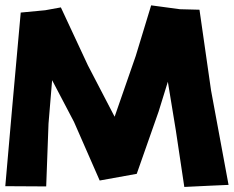

<svg xmlns="http://www.w3.org/2000/svg" viewBox="-26 -701 888 729"><path d="M52.7 -653.3 19.5 -284.2 -5.9 5.9 149.4 6.8 158.2 -231.4 171.9 -396.5 254.9 -238.3 352.5 -15.6 493.2 -41 576.2 -277.3 611.3 -390.6 641.6 -206.1 673.8 8.8 775.4 3.9 841.8 1 775.4 -357.4 731.4 -664.1 657.2 -666 547.9 -680.7 489.3 -488.3 409.2 -257.8 307.6 -453.1 205.1 -672.9 145.5 -662.1Z"/></svg>

Font: MaokenAssortedSans-TC
Style: Regular
Weight: 500
Version: Version 0.83